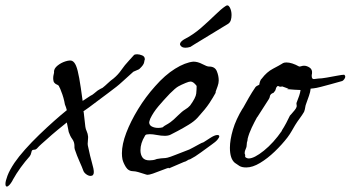

<svg xmlns="http://www.w3.org/2000/svg" viewBox="-67 -615 1286 704"><path d="M-42 69Q-47 69 -47 59Q-47 49 -39.5 29Q-32 9 -14 -18Q1 -40 25 -67Q49 -94 77 -121Q105 -148 131.5 -171.5Q158 -195 178 -211Q177 -216 175 -221.5Q173 -227 171 -232Q169 -244 165.5 -256.5Q162 -269 157 -281Q156 -285 154 -289Q152 -293 150 -297Q149 -302 141.5 -305Q134 -308 130 -315Q129 -318 128.5 -321.5Q128 -325 128 -328Q128 -336 130 -343Q132 -350 131 -352Q131 -364 144 -374.5Q157 -385 173 -390Q189 -395 197 -392Q206 -388 212 -373.5Q218 -359 223.5 -328.5Q229 -298 236 -245Q240 -248 247.5 -252.5Q255 -257 265 -264Q272 -267 277.5 -272Q283 -277 291 -283Q302 -290 309 -293Q318 -300 328.5 -310Q339 -320 349 -327Q366 -341 378 -358.5Q390 -376 406 -393Q411 -398 415.5 -403.5Q420 -409 425 -414Q429 -416 436 -416Q444 -416 454 -412Q464 -408 464 -398V-397Q463 -396 461.5 -386.5Q460 -377 445 -363Q444 -361 433.5 -357Q423 -353 422 -352Q404 -336 386 -319.5Q368 -303 360 -297Q349 -288 330.5 -274.5Q312 -261 293 -246.5Q274 -232 259 -221Q244 -210 239 -207Q240 -206 241.5 -189.5Q243 -173 246 -150Q247 -142 251 -133.5Q255 -125 256 -114V-110Q256 -103 255 -95Q254 -87 255 -82Q264 -39 270.5 -17Q277 5 277 16Q277 30 265 30Q258 30 250 24.5Q242 19 239 12Q234 -2 224.5 -23Q215 -44 207 -68Q206 -71 206 -74Q206 -77 206 -80Q206 -94 198 -105Q190 -116 185 -131Q183 -140 181.5 -149Q180 -158 178 -166Q163 -154 143.5 -138Q124 -122 102 -102Q94 -95 85 -87Q76 -79 68 -70Q64 -66 58.5 -66Q53 -66 51 -64Q49 -62 47.5 -54.5Q46 -47 42 -42Q25 -23 9 -1Q-7 21 -21 46V47Q-34 69 -42 69Z M474 26Q471 26 461 22.5Q451 19 440 16Q429 13 424 13H423Q404 13 394.5 -2.5Q385 -18 382 -31Q381 -36 380.5 -41.5Q380 -47 380 -53Q380 -86 396 -128Q412 -170 439.5 -215Q467 -260 502 -299Q538 -340 575 -363Q612 -386 642 -389Q658 -389 675 -380Q692 -371 699 -371H700Q721 -371 728 -354Q735 -337 735 -320Q735 -310 731 -299Q727 -288 724.5 -281Q722 -274 724 -276L725 -277Q714 -257 700.5 -236.5Q687 -216 657 -183Q645 -170 624.5 -157.5Q604 -145 585 -135Q566 -125 558 -121Q550 -117 537 -117Q524 -117 508.5 -120Q493 -123 482 -123Q476 -123 471 -122Q466 -121 464 -116Q448 -90 448 -64Q448 -48 455.5 -37.5Q463 -27 481 -27Q487 -27 494 -28Q501 -29 508 -32Q525 -35 532 -35Q539 -35 547.5 -37Q556 -39 576 -47Q598 -56 609.5 -60Q621 -64 627.5 -67Q634 -70 641 -74Q648 -78 663 -86Q674 -92 675.5 -92Q677 -92 681 -94.5Q685 -97 702 -108Q720 -120 730 -120Q737 -120 737 -115Q737 -111 730.5 -103Q724 -95 708 -84Q691 -72 669.5 -56Q648 -40 630 -31Q624 -30 619.5 -26.5Q615 -23 607 -21L551 3L552 2Q555 -1 545.5 2Q536 5 521.5 11Q507 17 493.5 21.5Q480 26 474 26ZM513 -146Q517 -146 521 -146.5Q525 -147 529 -148Q536 -154 542 -157Q548 -160 558 -167Q568 -174 586 -192Q601 -207 612 -213.5Q623 -220 630 -228Q651 -257 652.5 -272Q654 -287 654 -300Q642 -316 632 -316Q626 -316 614 -311Q597 -304 586.5 -298Q576 -292 556 -272Q533 -248 514 -225.5Q495 -203 484 -180Q483 -176 481.5 -172.5Q480 -169 480 -167Q480 -156 490 -151Q500 -146 513 -146ZM613 -440Q600 -440 595 -448Q593 -450 593 -453Q593 -461 607 -470Q642 -488 670.5 -513Q699 -538 721.5 -560Q744 -582 759 -592Q769 -600 775.5 -588Q782 -576 782 -560Q782 -550 779.5 -541.5Q777 -533 770 -528Q770 -528 756 -519.5Q742 -511 721.5 -498.5Q701 -486 680.5 -473.5Q660 -461 646 -452.5Q632 -444 631 -443Q621 -440 613 -440Z M836 -1Q820 -1 811 -6.5Q802 -12 794 -18Q776 -33 776 -73Q776 -102 787 -139.5Q798 -177 823 -218V-217Q834 -237 845.5 -257Q857 -277 870 -296Q874 -300 878 -301.5Q882 -303 884 -305Q884 -309 886.5 -316.5Q889 -324 893 -327Q911 -351 934 -363Q957 -375 970 -383H969Q975 -386 983 -386Q1003 -386 1030 -371Q1034 -371 1038.5 -372.5Q1043 -374 1048 -374Q1058 -374 1068.5 -367Q1079 -360 1077 -345Q1076 -342 1076 -340Q1076 -338 1076 -336Q1076 -325 1084 -325Q1088 -325 1092 -326Q1096 -327 1100 -327Q1111 -327 1131 -330.5Q1151 -334 1169.5 -337.5Q1188 -341 1195 -341Q1199 -338 1199 -334Q1199 -330 1195.5 -325Q1192 -320 1188 -318Q1188 -318 1175.5 -314.5Q1163 -311 1145 -306Q1127 -301 1109.5 -296.5Q1092 -292 1082 -291L1072 -290Q1071 -278 1066 -264Q1061 -250 1055 -233Q1053 -228 1052 -220.5Q1051 -213 1048 -205Q1041 -193 1032 -181Q1023 -169 1015 -156Q1009 -146 1002.5 -134.5Q996 -123 987 -111Q967 -85 940.5 -59.5Q914 -34 886.5 -17.5Q859 -1 836 -1ZM845 -34Q865 -34 900.5 -62.5Q936 -91 967 -136H966Q974 -148 982.5 -164Q991 -180 996 -191Q996 -191 1001.5 -197Q1007 -203 1013 -210.5Q1019 -218 1020 -222Q1021 -224 1021 -227Q1021 -229 1020.5 -230.5Q1020 -232 1020 -236V-237Q1026 -252 1030 -264Q1034 -276 1035 -285Q1028 -285 1013 -286Q998 -287 988.5 -288Q979 -289 988 -289H991Q991 -290 982 -293Q973 -296 968 -298Q965 -297 962 -297Q957 -297 954.5 -299Q952 -301 949 -298Q945 -294 944 -288Q943 -282 936 -275L935 -274Q935 -275 930 -272Q925 -269 926 -269L925 -267Q923 -266 922.5 -261.5Q922 -257 919 -252Q909 -236 897.5 -218.5Q886 -201 876 -185V-186Q866 -168 856 -147Q846 -126 841 -106Q841 -101 839.5 -96.5Q838 -92 838 -89V-88Q838 -77 834 -69Q830 -61 830 -53Q833 -46 832 -42.5Q831 -39 835 -37Q840 -34 845 -34Z"/></svg>

Font: Vujahday Script
Style: Regular
Weight: 400
Designer: Robert E. Leuschke
Foundry: Robert E. Leuschke
Version: Version 1.010; ttfautohint (v1.8.3)